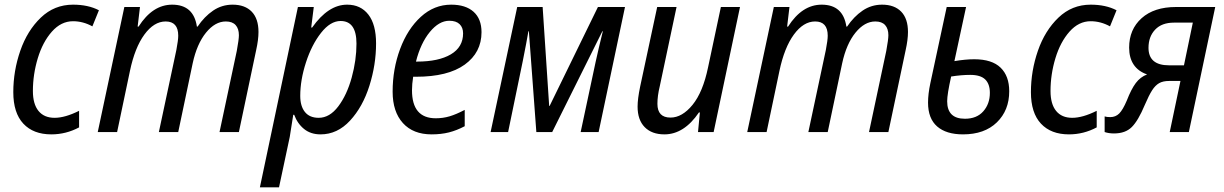

<svg xmlns="http://www.w3.org/2000/svg" viewBox="-20 -566 5247 823"><path d="M37 -171Q37 -262 67 -348.5Q97 -435 155 -490.5Q213 -546 293 -546Q358 -546 404 -522L376 -453Q336 -475 293 -475Q242 -475 202.5 -430.5Q163 -386 142 -316.5Q121 -247 121 -176Q121 -120 145 -90.5Q169 -61 214 -61Q259 -61 319 -91V-20Q263 10 200 10Q123 10 80 -36Q37 -82 37 -171Z M513 -536H580L570 -452H574Q634 -546 718 -546Q810 -546 824 -452H827Q856 -495 893.5 -520.5Q931 -546 977 -546Q1030 -546 1059 -516Q1088 -486 1088 -429Q1088 -396 1078 -351L1004 0H921L995 -348Q1004 -397 1004 -415Q1004 -443 990 -458.5Q976 -474 948 -474Q902 -474 863 -426Q824 -378 806 -295L744 0H661L736 -352Q744 -394 744 -413Q744 -474 690 -474Q640 -474 599 -418Q558 -362 537 -262L482 0H399Z M1257 -536H1325L1314 -448H1318Q1387 -546 1468 -546Q1526 -546 1559 -503.5Q1592 -461 1592 -380Q1592 -289 1563.5 -198.5Q1535 -108 1480.5 -49Q1426 10 1354 10Q1312 10 1283.5 -13Q1255 -36 1241 -74H1237Q1228 -13 1222 21L1176 237H1094ZM1508 -379Q1508 -476 1440 -476Q1396 -476 1356 -425Q1316 -374 1291.5 -298.5Q1267 -223 1267 -155Q1267 -111 1287 -86Q1307 -61 1346 -61Q1393 -61 1430 -110Q1467 -159 1487.5 -233.5Q1508 -308 1508 -379Z M1663 -173Q1663 -270 1695 -356Q1727 -442 1784 -494Q1841 -546 1914 -546Q1976 -546 2010 -515.5Q2044 -485 2044 -428Q2044 -341 1972 -289Q1900 -237 1763 -237H1751Q1746 -205 1746 -179Q1746 -59 1848 -59Q1879 -59 1907.5 -67.5Q1936 -76 1972 -95V-25Q1938 -7 1904.5 1.5Q1871 10 1830 10Q1751 10 1707 -38.5Q1663 -87 1663 -173ZM1768 -302Q1860 -302 1912.5 -333Q1965 -364 1965 -423Q1965 -448 1950 -462.5Q1935 -477 1906 -477Q1862 -477 1822.5 -429Q1783 -381 1763 -302Z M2197 -536H2306L2334 -112H2336L2543 -536H2659L2546 0H2469L2533 -300Q2545 -355 2564 -432H2562L2347 0H2279L2247 -432H2245Q2237 -385 2221 -305L2158 0H2083Z M2713 -109Q2713 -142 2724 -195L2797 -536H2880L2808 -196Q2798 -155 2798 -121Q2798 -62 2854 -62Q2904 -62 2948.5 -116.5Q2993 -171 3015 -277L3070 -536H3152L3039 0H2972L2980 -84H2976Q2912 10 2828 10Q2774 10 2743.5 -21Q2713 -52 2713 -109Z M3297 -536H3364L3354 -452H3358Q3418 -546 3502 -546Q3594 -546 3608 -452H3611Q3640 -495 3677.5 -520.5Q3715 -546 3761 -546Q3814 -546 3843 -516Q3872 -486 3872 -429Q3872 -396 3862 -351L3788 0H3705L3779 -348Q3788 -397 3788 -415Q3788 -443 3774 -458.5Q3760 -474 3732 -474Q3686 -474 3647 -426Q3608 -378 3590 -295L3528 0H3445L3520 -352Q3528 -394 3528 -413Q3528 -474 3474 -474Q3424 -474 3383 -418Q3342 -362 3321 -262L3266 0H3183Z M3958 -126Q3958 -163 3968 -210L4038 -536H4121L4071 -304Q4119 -312 4156 -312Q4232 -312 4269 -276Q4306 -240 4306 -175Q4306 -93 4253 -41.5Q4200 10 4108 10Q4036 10 3997 -24Q3958 -58 3958 -126ZM4223 -168Q4223 -206 4203 -225.5Q4183 -245 4139 -245Q4101 -245 4057 -238Q4040 -162 4040 -132Q4040 -57 4116 -57Q4167 -57 4195 -89Q4223 -121 4223 -168Z M4399 -171Q4399 -262 4429 -348.5Q4459 -435 4517 -490.5Q4575 -546 4655 -546Q4720 -546 4766 -522L4738 -453Q4698 -475 4655 -475Q4604 -475 4564.5 -430.5Q4525 -386 4504 -316.5Q4483 -247 4483 -176Q4483 -120 4507 -90.5Q4531 -61 4576 -61Q4621 -61 4681 -91V-20Q4625 10 4562 10Q4485 10 4442 -36Q4399 -82 4399 -171Z M4715 0V-67Q4724 -64 4739 -64Q4762 -64 4777.5 -79.5Q4793 -95 4810 -135Q4829 -184 4848.5 -210Q4868 -236 4897 -247Q4859 -260 4839.5 -289Q4820 -318 4820 -362Q4820 -440 4873.5 -488Q4927 -536 5021 -536H5189L5076 0H4994L5040 -219H4992Q4965 -219 4948.5 -209.5Q4932 -200 4918.5 -179Q4905 -158 4887 -116Q4859 -49 4831.5 -21.5Q4804 6 4755 6Q4733 6 4715 0ZM5055 -286 5093 -469H5012Q4960 -469 4931.5 -439Q4903 -409 4903 -361Q4903 -286 4991 -286Z"/></svg>

Font: Noto Sans UI Narrow
Style: Italic
Weight: 400
Width: 4
Italic angle: -12°
Designer: Monotype Design Team
Foundry: Monotype Imaging Inc.
Version: Version 1.001